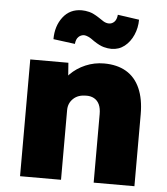

<svg xmlns="http://www.w3.org/2000/svg" viewBox="-54 -825 761 873"><g transform="rotate(5 326.5 -388.0)"><path d="M70 -533H244L252 -425L214 -413Q224 -451 253 -480.5Q282 -510 322 -527Q362 -544 406 -544Q466 -544 507.5 -519.5Q549 -495 570.5 -446.5Q592 -398 592 -328V0H406V-313Q406 -339 398 -356.5Q390 -374 374 -383Q358 -392 336 -391Q319 -391 304.5 -386Q290 -381 279 -370.5Q268 -360 262.5 -347Q257 -334 257 -318V0H164Q130 0 106.5 0Q83 0 70 0ZM352 -641Q335 -654 323.5 -659Q312 -664 305 -664Q290 -664 279 -653.5Q268 -643 266 -621L167 -634Q167 -694 198.5 -735Q230 -776 284 -776Q300 -776 318.5 -771.5Q337 -767 363 -750Q374 -742 386.5 -734.5Q399 -727 412 -727Q426 -727 436.5 -737.5Q447 -748 449 -770L547 -756Q547 -719 532.5 -686Q518 -653 492.5 -633Q467 -613 433 -613Q417 -613 398 -618Q379 -623 352 -641Z"/></g></svg>

Font: Mach ExtraBold
Style: Regular
Weight: 800
Version: Version 1.002